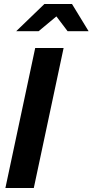

<svg xmlns="http://www.w3.org/2000/svg" viewBox="-20 -940 463 960"><path d="M7 0 156 -700H298L149 0ZM61 -784 202 -920H340L423 -784H318L262 -858L173 -784Z"/></svg>

Font: Red Hat Display
Style: Bold Italic
Weight: 700
Italic angle: -12°
Designer: Pentagram, MCKL
Foundry: Pentagram, MCKL
Version: Version 1.023; ttfautohint (v1.8.3)